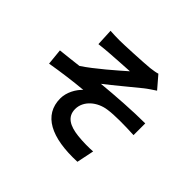

<svg xmlns="http://www.w3.org/2000/svg" viewBox="-183 -1047 1365 1365"><g transform="rotate(45 500.0 -364.5)"><path d="M245 -765 251 -637C283 -641 316 -644 341 -646C382 -650 505 -656 546 -659C484 -604 354 -490 265 -432C212 -426 142 -417 89 -412L101 -291C201 -308 313 -323 405 -331C367 -296 332 -234 332 -173C332 -6 481 71 737 60L764 -71C726 -68 667 -68 611 -74C522 -84 460 -115 460 -194C460 -276 536 -341 628 -353C689 -362 789 -361 885 -356V-474C763 -474 597 -463 463 -450C532 -503 630 -586 701 -643C722 -660 759 -684 780 -698L701 -790C687 -785 664 -781 632 -777C571 -771 383 -762 340 -762C306 -762 277 -763 245 -765Z"/></g></svg>

Font: Source Han Sans CN
Style: Bold
Weight: 700
Designer: Ryoko NISHIZUKA 西塚涼子 (kana, bopomofo & ideographs); Paul D. Hunt (Latin, Greek & Cyrillic); Sandoll Communications 산돌커뮤니
Foundry: Adobe
Version: Version 2.001;hotconv 1.0.107;makeotfexe 2.5.65593